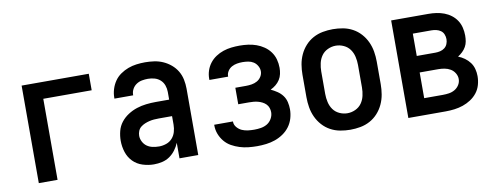

<svg xmlns="http://www.w3.org/2000/svg" viewBox="-51 -764 2601 1008"><g transform="rotate(-10 1250.0 -260.0)"><path d="M90 0V-520H448V-432H190V0Z M703 8Q673 8 643 -1.5Q613 -11 592 -32.5Q571 -54 561.5 -83.5Q552 -113 552 -144Q552 -170 558.5 -195.5Q565 -221 581 -241.5Q597 -262 619.5 -276.5Q642 -291 666.5 -299Q691 -307 717 -310Q743 -313 769 -313H840V-354Q840 -372 834 -389Q828 -406 815 -418Q802 -430 784.5 -435Q767 -440 749 -440Q733 -440 717 -437Q701 -434 687.5 -425Q674 -416 666 -401.5Q658 -387 658 -371V-368H558V-373Q558 -396 565 -418.5Q572 -441 585 -460Q598 -479 617.5 -492.5Q637 -506 658.5 -514Q680 -522 703 -525Q726 -528 749 -528Q773 -528 797.5 -524.5Q822 -521 844.5 -511Q867 -501 886 -485Q905 -469 917.5 -448Q930 -427 935 -402.5Q940 -378 940 -354V0H840V-83Q832 -63 818.5 -45Q805 -27 787 -14.5Q769 -2 747 3Q725 8 703 8ZM746 -80Q765 -80 784 -86.5Q803 -93 816 -107.5Q829 -122 834.5 -141Q840 -160 840 -180V-225H769Q756 -225 743.5 -224Q731 -223 718.5 -220Q706 -217 694 -212Q682 -207 672 -199Q662 -191 657 -178.5Q652 -166 652 -153Q652 -137 660 -121.5Q668 -106 681.5 -96.5Q695 -87 712 -83.5Q729 -80 746 -80Z M1253 8Q1230 8 1206.5 5.5Q1183 3 1160.5 -4Q1138 -11 1117.5 -22.5Q1097 -34 1082 -52Q1067 -70 1058.5 -92Q1050 -114 1050 -138V-142H1150V-140Q1150 -124 1161.5 -110.5Q1173 -97 1188 -90.5Q1203 -84 1219.5 -82Q1236 -80 1253 -80Q1271 -80 1289 -83Q1307 -86 1322 -95Q1337 -104 1346.5 -120.5Q1356 -137 1356 -155Q1356 -167 1352 -178.5Q1348 -190 1339.5 -198.5Q1331 -207 1320 -212.5Q1309 -218 1297.5 -221Q1286 -224 1274 -225Q1262 -226 1250 -226H1193V-314H1250Q1265 -314 1280.5 -316.5Q1296 -319 1309.5 -326.5Q1323 -334 1331.5 -347.5Q1340 -361 1340 -376Q1340 -391 1332 -405Q1324 -419 1311.5 -427Q1299 -435 1283.5 -437.5Q1268 -440 1253 -440Q1238 -440 1223.5 -437.5Q1209 -435 1196 -428Q1183 -421 1174.5 -408Q1166 -395 1166 -381V-378H1066V-385Q1066 -407 1073 -428Q1080 -449 1093.5 -466.5Q1107 -484 1126 -496.5Q1145 -509 1166 -516Q1187 -523 1209 -525.5Q1231 -528 1253 -528Q1276 -528 1298.5 -525Q1321 -522 1342 -514.5Q1363 -507 1382 -494Q1401 -481 1414.5 -462.5Q1428 -444 1434 -422Q1440 -400 1440 -377Q1440 -361 1436.5 -344.5Q1433 -328 1424 -314Q1415 -300 1402 -289.5Q1389 -279 1374 -272Q1391 -264 1407.5 -253Q1424 -242 1435.5 -226.5Q1447 -211 1451.5 -191.5Q1456 -172 1456 -153Q1456 -129 1449 -105Q1442 -81 1427.5 -61.5Q1413 -42 1392.5 -28Q1372 -14 1349 -6Q1326 2 1301.5 5Q1277 8 1253 8Z M1750 8Q1723 8 1696 3Q1669 -2 1645 -15Q1621 -28 1602.5 -48.5Q1584 -69 1572.5 -94Q1561 -119 1556.5 -146Q1552 -173 1552 -200V-320Q1552 -347 1556.5 -374Q1561 -401 1572.5 -426Q1584 -451 1602.5 -471.5Q1621 -492 1645 -505Q1669 -518 1696 -523Q1723 -528 1750 -528Q1777 -528 1804 -523Q1831 -518 1855 -505Q1879 -492 1897.5 -471.5Q1916 -451 1927.5 -426Q1939 -401 1943.5 -374Q1948 -347 1948 -320V-200Q1948 -173 1943.5 -146Q1939 -119 1927.5 -94Q1916 -69 1897.5 -48.5Q1879 -28 1855 -15Q1831 -2 1804 3Q1777 8 1750 8ZM1750 -80Q1772 -80 1792.5 -89.5Q1813 -99 1825.5 -116.5Q1838 -134 1843 -156Q1848 -178 1848 -200V-320Q1848 -342 1843 -364Q1838 -386 1825.5 -403.5Q1813 -421 1792.5 -430.5Q1772 -440 1750 -440Q1728 -440 1707.5 -430.5Q1687 -421 1674.5 -403.5Q1662 -386 1657 -364Q1652 -342 1652 -320V-200Q1652 -178 1657 -156Q1662 -134 1674.5 -116.5Q1687 -99 1707.5 -89.5Q1728 -80 1750 -80Z M2259 0H2060V-520H2259Q2280 -520 2301 -517Q2322 -514 2342 -506.5Q2362 -499 2379 -486Q2396 -473 2407.5 -455.5Q2419 -438 2424 -417Q2429 -396 2429 -375Q2429 -359 2426.5 -344Q2424 -329 2416.5 -315.5Q2409 -302 2397.5 -291Q2386 -280 2373 -272Q2391 -265 2407 -253.5Q2423 -242 2434.5 -226.5Q2446 -211 2451 -192Q2456 -173 2456 -154Q2456 -130 2449.5 -107Q2443 -84 2428.5 -65.5Q2414 -47 2394 -34Q2374 -21 2352 -13.5Q2330 -6 2306.5 -3Q2283 0 2259 0ZM2160 -313H2259Q2272 -313 2285 -316Q2298 -319 2308.5 -327Q2319 -335 2324 -347.5Q2329 -360 2329 -373Q2329 -386 2324 -398.5Q2319 -411 2308.5 -418.5Q2298 -426 2285 -429Q2272 -432 2259 -432H2160ZM2160 -88H2259Q2276 -88 2292.5 -90.5Q2309 -93 2323.5 -101.5Q2338 -110 2347 -124.5Q2356 -139 2356 -156Q2356 -172 2347 -187Q2338 -202 2323.5 -210.5Q2309 -219 2292.5 -222Q2276 -225 2259 -225H2160Z"/></g></svg>

Font: Iosevka Semibold
Style: Regular
Weight: 600
Monospace: yes
Designer: Belleve Invis
Foundry: Belleve Invis
Version: Version 33.2.3; ttfautohint (v1.8.4)